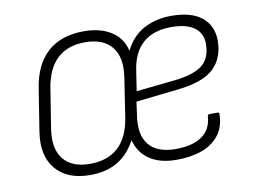

<svg xmlns="http://www.w3.org/2000/svg" viewBox="-61 -580 901 678"><g transform="rotate(-10 389.5 -241.0)"><path d="M212 11Q130 11 89 -37.5Q48 -86 61 -170L85 -322Q98 -406 146.5 -449.5Q195 -493 277 -493Q335 -493 374 -468.5Q413 -444 424 -397Q447 -445 490 -469Q533 -493 590 -493Q662 -493 699.5 -462.5Q737 -432 737 -379Q737 -317 699 -280Q661 -243 570 -233L417 -216L411 -172Q399 -101 428.5 -64Q458 -27 525 -27Q585 -27 619 -50.5Q653 -74 656 -120Q657 -128 663 -128H693Q699 -128 698 -120Q697 -76 674 -46.5Q651 -17 612 -3Q573 11 521 11Q464 11 426.5 -13Q389 -37 376 -85Q351 -37 310 -13Q269 11 212 11ZM218 -28Q281 -28 319 -62.5Q357 -97 368 -166L390 -310Q400 -379 369.5 -416.5Q339 -454 274 -454Q211 -454 174 -419Q137 -384 126 -316L103 -172Q93 -102 123.5 -65Q154 -28 218 -28ZM424 -252 565 -267Q635 -275 664.5 -300Q694 -325 694 -375Q694 -413 665.5 -433.5Q637 -454 583 -454Q519 -454 481.5 -421Q444 -388 435 -323Z"/></g></svg>

Font: Sofia Sans Semi Condensed ExtraLight
Style: Italic
Weight: 250
Italic angle: -9°
Version: Version 4.100